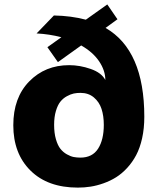

<svg xmlns="http://www.w3.org/2000/svg" viewBox="-20 -832 731 866"><path d="M456.1 -706.1Q630.9 -605.5 630.9 -305.2Q630.9 -252.9 621.1 -208.7Q611.3 -164.6 594.2 -132.3Q577.1 -100.1 553.5 -74.5Q529.8 -48.8 503.7 -32.5Q477.5 -16.1 447.3 -5.4Q417 5.4 388.7 9.8Q360.4 14.2 331.1 14.2Q195.3 14.2 117.7 -62.5Q40 -139.2 40 -267.1Q40 -391.6 111.8 -464.8Q183.6 -538.1 292 -538.1Q340.3 -538.1 389.2 -521Q438 -503.9 455.1 -471.2Q455.1 -513.7 427.2 -555.2Q399.4 -596.7 346.2 -627L241.2 -551.8L193.8 -619.1L256.8 -664.1Q202.6 -678.2 145 -681.2L223.1 -762.2Q301.3 -760.7 367.2 -743.2L463.9 -812L509.8 -745.1ZM342.8 -121.1Q396.5 -121.1 422.4 -161.4Q448.2 -201.7 448.2 -269Q448.2 -309.1 438 -340.6Q427.7 -372.1 403.3 -392.6Q378.9 -413.1 342.8 -413.1Q327.1 -413.1 312.7 -410.2Q298.3 -407.2 281.5 -397.9Q264.6 -388.7 252.4 -373.5Q240.2 -358.4 232.2 -331.5Q224.1 -304.7 224.1 -269Q224.1 -231.9 232.2 -204.1Q240.2 -176.3 252.4 -160.9Q264.6 -145.5 281.5 -136Q298.3 -126.5 312.5 -123.8Q326.7 -121.1 342.8 -121.1Z"/></svg>

Font: Stilu Bold
Style: Regular
Weight: 700
Designer: Genilson Lima Santos
Foundry: Genilson Lima Santos
Version: Version 1.200;PS 001.200;hotconv 1.0.88;makeotf.lib2.5.64775